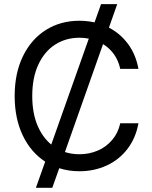

<svg xmlns="http://www.w3.org/2000/svg" viewBox="-20 -817 733 927"><path d="M198.2 -36.6Q128.9 -81.5 89.8 -163.3Q50.8 -245.1 50.8 -353.5Q50.8 -463.4 90.8 -545.7Q130.9 -627.9 201.7 -672.4Q272.5 -716.8 363.3 -716.8Q398.9 -716.8 436.5 -709L467.8 -796.9H545.9L505.9 -683.6Q561.5 -654.8 598.9 -603.8Q636.2 -552.7 648.4 -484.4H560.5Q552.2 -523.9 530.8 -554.2Q509.3 -584.5 477.5 -604L293.5 -83Q325.7 -72.3 363.3 -72.3Q410.2 -72.3 451.2 -89.6Q492.2 -106.9 521.2 -140.9Q550.3 -174.8 560.5 -221.7H648.4Q635.7 -150.9 595.7 -98.4Q555.7 -45.9 495.4 -18.1Q435.1 9.8 363.3 9.8Q311.5 9.8 266.1 -4.9L232.4 89.8H153.3ZM227.5 -119.1 408.7 -630.4Q386.7 -634.8 363.3 -634.8Q298.3 -634.8 246.8 -602.1Q195.3 -569.3 165.5 -505.9Q135.7 -442.4 135.7 -353.5Q135.7 -273.4 159.9 -214.1Q184.1 -154.8 227.5 -119.1Z"/></svg>

Font: Pretendard
Style: Regular
Weight: 400
Designer: Base glyphs from Inter by Rasmus Andersson; Hangeul glyphs from Noto Sans CJK(Source Han Sans) by Jang Soo-young and Kan
Foundry: Kil Hyung-jin
Version: Version 1.309